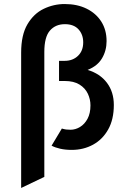

<svg xmlns="http://www.w3.org/2000/svg" viewBox="-20 -732 656 953"><path d="M85 201V-471Q85 -558.5 116.2 -611.5Q147.5 -664.5 197 -688.2Q246.5 -712 301 -712Q363 -712 409.8 -689Q456.5 -666 482.8 -624.8Q509 -583.5 509 -528Q509 -481 486.5 -442.8Q464 -404.5 415 -385Q476.5 -366.5 510.8 -321Q545 -275.5 545 -211Q545 -139.5 517.2 -89.8Q489.5 -40 442 -14Q394.5 12 336 12Q304 12 278.8 6.2Q253.5 0.5 236 -9L287 -94Q298.5 -90.5 308.2 -89.2Q318 -88 330 -88Q354.5 -88 377.2 -101.8Q400 -115.5 414.5 -142.5Q429 -169.5 429 -209Q429 -239 416 -266.8Q403 -294.5 374.8 -312.2Q346.5 -330 301 -330H273V-430H301Q341 -430 367 -454.8Q393 -479.5 393 -522Q393 -560.5 369.8 -586.2Q346.5 -612 302 -612Q255.5 -612 227.8 -580.2Q200 -548.5 200 -474V146Z"/></svg>

Font: Overpass Mono
Style: Bold
Weight: 700
Monospace: yes
Designer: Delve Withrington, Dave Bailey
Foundry: Delve Fonts LLC
Version: Version 4.000